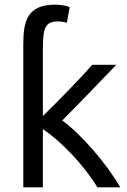

<svg xmlns="http://www.w3.org/2000/svg" viewBox="-20 -800 546 824"><path d="M80 4V-612C80 -712 99 -780 217 -780C239 -780 262 -776 279 -770L267 -702C256 -706 242 -708 227 -708C163 -708 164 -662 164 -563V-302C228 -364 327 -466 376 -522H479C417 -457 316 -352 247 -283C330 -223 441 -93 496 4H398C338 -95 240 -195 164 -246V4Z"/></svg>

Font: Repo Regular
Style: Regular
Weight: 400
Designer: Stefan Peev
Foundry: Context Ltd
Version: Version 1.502